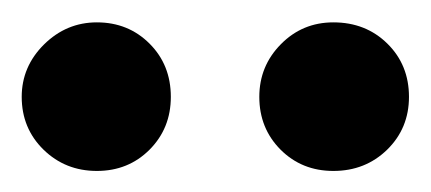

<svg xmlns="http://www.w3.org/2000/svg" viewBox="-37 -728 395 176"><path d="M-17.1 -639.2Q-17.1 -667 3.4 -687.3Q23.9 -707.5 51.8 -707.5Q80.6 -707.5 100.1 -688Q119.6 -668.5 119.6 -639.2Q119.6 -610.4 100.1 -590.8Q80.6 -571.3 51.8 -571.3Q22.9 -571.3 2.9 -590.8Q-17.1 -610.4 -17.1 -639.2ZM268.6 -571.3Q239.7 -571.3 220.2 -590.8Q200.7 -610.4 200.7 -639.2Q200.7 -667.5 220.5 -687.5Q240.2 -707.5 268.6 -707.5Q298.3 -707.5 318.1 -688Q337.9 -668.5 337.9 -639.2Q337.9 -610.4 317.9 -590.8Q297.9 -571.3 268.6 -571.3Z"/></svg>

Font: Elstob 6pt SemiBold
Style: Regular
Weight: 600
Designer: Peter S. Baker
Version: Version 1.015